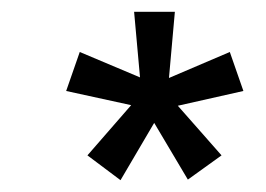

<svg xmlns="http://www.w3.org/2000/svg" viewBox="-20 -715 450 325"><path d="M276 -695 266 -583 369 -627 392 -561 281 -536 355 -452 298 -411 241 -507 184 -410 128 -452 202 -537 92 -561 115 -627 217 -584 207 -695Z"/></svg>

Font: Ropa Sans
Style: Italic
Weight: 400
Version: Version 1.100